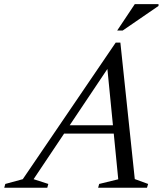

<svg xmlns="http://www.w3.org/2000/svg" viewBox="-88 -886 768 906"><path d="M184 -255.5 197.5 -295H514L500.5 -255.5ZM548 -41 611 -18 605.5 0H375L380 -18L470 -40L415 -599H444.5L70.5 -40.5L140 -18L135 0H-68L-63 -18L19.5 -40.5L458 -685H480ZM465 -742 548 -866.5H660V-858L491 -742Z"/></svg>

Font: Newsreader 24pt
Style: Italic
Weight: 400
Italic angle: -17°
Designer: Hugues Gentile
Foundry: Production Type
Version: Version 1.003